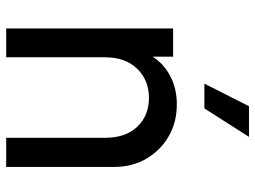

<svg xmlns="http://www.w3.org/2000/svg" viewBox="-122 -702 824 620"><g transform="rotate(90 290.0 -392.0)"><path d="M72 0H165V-319Q165 -385 202 -423Q239 -461 296 -461Q353 -461 389 -423.5Q425 -386 425 -319V0H519V-349Q519 -407 492.5 -452.5Q466 -498 420.5 -524.5Q375 -551 317 -551Q267 -551 227 -530.5Q187 -510 163 -473V-539H72ZM250 -640H330L422 -784H323Z"/></g></svg>

Font: Plus Jakarta Sans Medium
Style: Regular
Weight: 500
Designer: Gumpita Rahayu
Foundry: Tokotype
Version: Version 2.004; ttfautohint (v1.8.3)